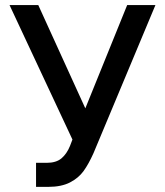

<svg xmlns="http://www.w3.org/2000/svg" viewBox="-20 -727 650 757"><path d="M122.1 -85H164.1Q201.2 -85 222.2 -102.5Q243.2 -120.1 255.9 -151.4L265.6 -176.8L17.6 -707H130.9L316.4 -299.8L481.4 -707H592.8L348.6 -123Q329.6 -80.6 309.8 -53Q290 -25.4 256.1 -7.8Q222.2 9.8 169.9 9.8H122.1Z"/></svg>

Font: Pretendard Std Medium
Style: Regular
Weight: 500
Designer: Base glyphs from Inter by Rasmus Andersson; Hangeul glyphs from Noto Sans CJK(Source Han Sans) by Jang Soo-young and Kan
Foundry: Kil Hyung-jin
Version: Version 1.309